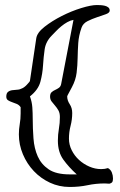

<svg xmlns="http://www.w3.org/2000/svg" viewBox="-20 -730 476 763"><path d="M210 -171Q210 -195 214 -218Q218 -241 218 -265Q218 -281 212 -291.5Q206 -302 198.5 -310.5Q191 -319 185 -327Q179 -335 179 -346Q179 -358 185 -363.5Q191 -369 199 -372.5Q207 -376 214 -381Q221 -386 223 -396L272 -651Q260 -649 247.5 -642Q235 -635 223.5 -625.5Q212 -616 202.5 -606Q193 -596 186 -589Q162 -565 157.5 -534Q153 -503 151 -470Q149 -437 140.5 -405Q132 -373 99 -347Q107 -325 108.5 -303Q110 -281 110 -259Q110 -220 113 -180Q116 -140 130 -108.5Q144 -77 173.5 -57Q203 -37 257 -37H285Q253 -66 231.5 -96Q210 -126 210 -171ZM415 0Q410 0 405.5 -0.5Q401 -1 396 -1Q361 -1 328 6Q295 13 257 13Q215 13 178.5 -4Q142 -21 114.5 -50Q87 -79 71 -117Q55 -155 55 -196Q55 -217 58.5 -237Q62 -257 62 -279V-304Q56 -313 46.5 -317Q37 -321 28 -324Q19 -327 12 -331.5Q5 -336 5 -346Q5 -359 11.5 -364.5Q18 -370 28 -371.5Q38 -373 48.5 -373.5Q59 -374 68 -379Q71 -380 76.5 -384Q82 -388 86.5 -393Q91 -398 95 -402.5Q99 -407 99 -409L124 -577Q127 -600 157 -623.5Q187 -647 225.5 -666.5Q264 -686 303 -698Q342 -710 365 -710Q371 -710 380 -709.5Q389 -709 397 -707Q405 -705 410.5 -700.5Q416 -696 416 -688Q416 -679 400.5 -673.5Q385 -668 365.5 -661.5Q346 -655 328 -646Q310 -637 304 -620Q293 -589 291 -559Q289 -529 288.5 -499.5Q288 -470 284.5 -441Q281 -412 266 -384Q261 -374 254 -361.5Q247 -349 247 -347Q247 -331 257 -316Q267 -301 267 -281Q267 -255 260.5 -230Q254 -205 254 -179Q254 -155 265 -133Q276 -111 294 -94.5Q312 -78 335 -68Q358 -58 382 -58Q397 -58 409 -62Q420 -56 424.5 -44.5Q429 -33 429 -21Q429 -13 427 -8Q425 -3 415 0Z"/></svg>

Font: Miltonian
Style: Regular
Weight: 400
Designer: Pablo Impallari
Foundry: Pablo Impallari
Version: Version 1.008